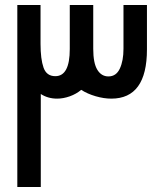

<svg xmlns="http://www.w3.org/2000/svg" viewBox="-20 -745 640 765"><path d="M49 -725H141.5V-570.5Q141.5 -509.5 153.5 -475.5Q165.5 -441.5 200.5 -441.5Q258 -441.5 258 -549.5V-725H351.5V-550.5Q351.5 -493.5 367.8 -467Q384 -440.5 412 -440.5Q443 -440.5 457.5 -471.8Q472 -503 472 -550.5V-725H565.5V-548Q565.5 -352 423.5 -352Q394 -352 361.2 -361.5Q328.5 -371 303.5 -387Q284 -370.5 258 -361.2Q232 -352 207.5 -352Q171 -352 142.5 -370.5V0H49Z"/></svg>

Font: JuliaMono SemiBoldItalic
Style: Regular
Weight: 600
Italic angle: -9°
Monospace: yes
Designer: cormullion
Foundry: corm
Version: Version 0.049; ttfautohint (v1.8.4)